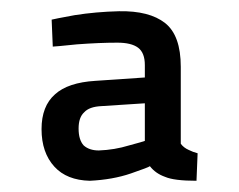

<svg xmlns="http://www.w3.org/2000/svg" viewBox="-20 -679 426 342"><path d="M238 -428Q236 -427 210 -420Q184 -412 156 -411Q139 -411 129 -420Q120 -430 120 -450Q120 -470 130 -479Q139 -489 161 -490L238 -495ZM302 -560Q302 -616 274 -638Q246 -660 192 -659Q151 -658 113 -652Q75 -645 72 -644L74 -596Q78 -596 117 -600Q157 -603 189 -603Q214 -603 226 -594Q238 -585 238 -563V-541L150 -535Q101 -532 78 -511Q54 -490 54 -449Q54 -407 77 -382Q99 -358 140 -357Q181 -359 213 -370Q245 -381 247 -383Q257 -370 274 -364Q290 -357 330 -357L332 -406Q324 -408 316 -412Q307 -416 302 -423Z"/></svg>

Font: RazerF5
Style: Regular
Weight: 400
Foundry: Razer Inc.
Version: Version 2